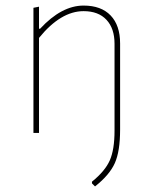

<svg xmlns="http://www.w3.org/2000/svg" viewBox="-20 -477 545 689"><path d="M120 -453V-374H124Q201 -457 280 -457Q343 -457 377 -421.5Q411 -386 411 -321V-12Q411 66 392 108.5Q373 151 321 192L310 181V175Q357 137 374 98.5Q391 60 391 -8V-320Q391 -375 362 -406Q333 -437 280 -437Q198 -437 120 -341V0H100V-449Z"/></svg>

Font: Alegreya Sans SC Thin
Style: Regular
Weight: 100
Designer: Juan Pablo del Peral
Foundry: Huerta Tipografica
Version: Version 2.007